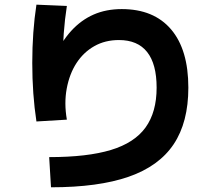

<svg xmlns="http://www.w3.org/2000/svg" viewBox="-20 -791 920 820"><path d="M190 -120Q353.3 -120 453.9 -150.6Q554.4 -181.1 601.7 -246.7Q648.9 -312.2 648.9 -416.7Q648.9 -517.8 608.3 -568.9Q567.8 -620 487.8 -620Q428.9 -620 382.8 -593.9Q336.7 -567.8 306.7 -521.7Q276.7 -475.6 265 -412.8Q253.3 -350 265.6 -280L135.6 -272.2Q117.8 -388.9 117.8 -522.2Q117.8 -655.6 135.6 -771.1L265.6 -765.6Q247.8 -652.2 247.8 -522.2Q247.8 -484.4 248.9 -449.4Q250 -414.4 252.2 -380L210 -542.2Q242.2 -613.3 284.4 -659.4Q326.7 -705.6 380 -728.9Q433.3 -752.2 500 -752.2Q636.7 -752.2 710.6 -665.6Q784.4 -578.9 784.4 -416.7Q784.4 -268.9 721.7 -175Q658.9 -81.1 529.4 -36.1Q400 8.9 197.8 8.9Z"/></svg>

Font: Paperlogy 7 Bold
Style: Regular
Weight: 700
Designer: redesigned by Lee Juim, glyphs from Gmarket Sans & Montserrat
Foundry: PT&
Version: Version 1.001